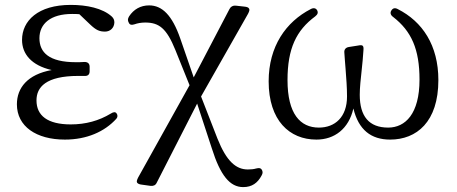

<svg xmlns="http://www.w3.org/2000/svg" viewBox="-20 -552 1867 784"><path d="M245 18C334 18 407 -14 455 -67C461 -74 461 -82 456 -89C451 -96 443 -95 432 -88C384 -59 330 -44 269 -44C174 -44 129 -80 129 -142C129 -196 167 -242 300 -242C307 -242 314 -242 325 -242C339 -241 346 -248 346 -261V-279C346 -292 339 -299 325 -299C312 -298 301 -298 290 -298C180 -298 141 -338 141 -396C141 -455 187 -495 274 -495C284 -495 295 -495 304 -494L347 -453C373 -428 387 -423 409 -423C429 -423 446 -437 447 -460C447 -470 444 -477 437 -484C399 -519 333 -532 269 -532C135 -532 70 -467 70 -389C70 -332 108 -285 191 -266C92 -248 49 -193 49 -126C49 -36 128 18 245 18Z M540 194C543 198 549 201 559 202L595 207C606 208 615 205 620 194L785 -129L845 54C880 165 919 212 973 212C1009 212 1032 195 1048 165C1054 155 1053 148 1049 141C1045 134 1038 133 1026 136C1016 139 1004 140 992 140C944 140 905 107 868 14L801 -158L993 -496C998 -506 1000 -512 997 -517C994 -522 988 -524 978 -525L942 -529C931 -530 922 -525 917 -515L771 -236L716 -395C683 -490 642 -530 589 -530C554 -530 526 -514 507 -485C501 -475 501 -468 506 -459C510 -450 518 -449 530 -453C541 -457 556 -460 573 -460C629 -460 660 -437 696 -348L754 -204L544 173C539 183 537 190 540 194Z M1272 18C1346 18 1404 -26 1423 -109C1444 -22 1495 18 1573 18C1681 18 1770 -54 1770 -225C1770 -367 1705 -464 1604 -515C1593 -521 1584 -519 1578 -509C1572 -500 1575 -490 1585 -483C1660 -425 1693 -351 1693 -227C1693 -87 1635 -31 1565 -31C1487 -31 1449 -77 1449 -165C1449 -195 1453 -229 1457 -267C1460 -292 1462 -318 1464 -346C1465 -357 1464 -362 1461 -365C1458 -368 1452 -368 1442 -366L1404 -360C1392 -358 1385 -350 1386 -338C1388 -313 1389 -292 1391 -272C1394 -231 1397 -196 1397 -158C1397 -74 1348 -31 1282 -31C1206 -31 1154 -87 1154 -225C1154 -354 1190 -428 1267 -485C1277 -493 1280 -500 1275 -510C1270 -519 1260 -521 1249 -515C1148 -463 1077 -363 1077 -220C1077 -60 1162 18 1272 18Z"/></svg>

Font: 寒蝉锦书宋
Style: Regular
Weight: 400
Designer: 寒蝉锦书宋{Warren} 思源宋体{Ryoko NISHIZUKA 西塚涼子 (kana & ideographs); Frank Grießhammer (Latin, Greek & Cyrillic); Wenlong ZHANG 
Foundry: Adobe & ChillType
Version: Version 2.000;Glyphs 3.1.1 (3135)